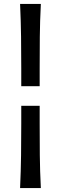

<svg xmlns="http://www.w3.org/2000/svg" viewBox="-20 -802 311 980"><path d="M88.5 -362V-453Q88.5 -534 87.5 -613.8Q86.5 -693.5 82.5 -782H188.5Q184 -693.5 183.2 -613.8Q182.5 -534 182.5 -453V-362ZM82.5 158Q86.5 69.5 87.5 -10.2Q88.5 -90 88.5 -171V-262H182.5V-171Q182.5 -90 183.2 -10.2Q184 69.5 188.5 158Z"/></svg>

Font: Commissioner Flair Medium
Style: Regular
Weight: 500
Designer: Kostas Bartsokas
Foundry: Kostas Bartsokas
Version: Version 1.000; ttfautohint (v1.8.3)